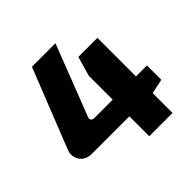

<svg xmlns="http://www.w3.org/2000/svg" viewBox="-177 -847 1003 1003"><g transform="rotate(-45 324.5 -345.0)"><path d="M370 -690 218 -298Q213 -285 219 -277.5Q225 -270 237 -270H626V-164L546 -147H94Q66 -147 46 -161.5Q26 -176 19 -200.5Q12 -225 22 -250L196 -690ZM545 -555V0H373V-447L404 -555Z"/></g></svg>

Font: Exo 2 ExtraBold
Style: Regular
Weight: 800
Designer: Natanael Gama
Foundry: Natanael Gama
Version: Version 2.010